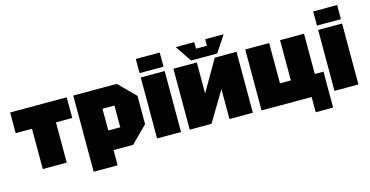

<svg xmlns="http://www.w3.org/2000/svg" viewBox="-85 -1152 3281 1704"><g transform="rotate(-15 1555.0 -300.0)"><path d="M390 0V-370H540V-560H20V-370H170V0Z M600 140V-560H1000L1150 -410V-150L1000 0H820V140ZM930 -380H820V-180H930Z M1220 0V-560H1440V0ZM1220 -600V-730H1440V-600Z M2100 0H1885V-275L1720 0H1520V-560H1735V-275L1900 -560H2100ZM1860 -740H2030L1930 -590H1690L1590 -740H1760V-680H1860Z M2720 -560V-190H2800V140H2640V0H2180V-560H2400V-190H2500V-560Z M2850 0V-560H3070V0ZM2850 -600V-730H3070V-600Z"/></g></svg>

Font: Tektur Black
Style: Regular
Weight: 900
Designer: Adam Jagosz
Foundry: Adam Jagosz
Version: Version 1.005;gftools[0.9.30]